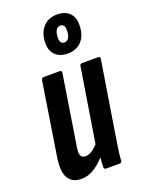

<svg xmlns="http://www.w3.org/2000/svg" viewBox="-142 -805 653 878"><g transform="rotate(-20 184.5 -366.5)"><path d="M98 6Q55 6 35.5 -26Q16 -58 28 -130L83 -480Q85 -491 95 -491H172Q184 -491 182 -480L128 -138Q123 -108 129 -96.5Q135 -85 152 -85Q169 -85 187 -98Q205 -111 222 -132L229 -75Q200 -39 167.5 -16.5Q135 6 98 6ZM220 0Q210 0 210 -11Q210 -30 213 -55.5Q216 -81 218 -98L212 -117L270 -480Q272 -491 281 -491H358Q371 -491 369 -480L312 -125Q306 -88 302 -59.5Q298 -31 297 -11Q297 0 286 0ZM235 -554Q198 -554 176.5 -575Q155 -596 155 -632Q155 -681 180.5 -710Q206 -739 250 -739Q287 -739 308.5 -718.5Q330 -698 330 -661Q330 -611 305 -582.5Q280 -554 235 -554ZM239 -607Q253 -607 260.5 -620Q268 -633 268 -657Q268 -686 246 -686Q232 -686 224.5 -672.5Q217 -659 217 -635Q217 -607 239 -607Z"/></g></svg>

Font: Sofia Sans Extra Condensed
Style: Bold Italic
Weight: 700
Italic angle: -9°
Designer: Botio Nikoltchev, Ani Petrova
Foundry: lettersoup
Version: Version 4.101